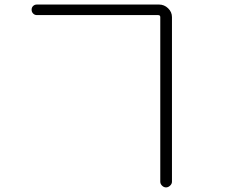

<svg xmlns="http://www.w3.org/2000/svg" viewBox="-20 -773 1040 851"><path d="M143.6 -706.1Q133.8 -706.1 127 -712.9Q120.1 -719.7 120.1 -730Q120.1 -740.2 127 -746.6Q133.8 -752.9 143.6 -752.9H684.6Q708 -752.9 725.1 -736.3Q742.2 -719.7 742.2 -697.3V32.2Q742.2 42 733.9 49.8Q725.6 57.6 715.8 57.6Q706.1 57.6 698.2 49.8Q690.4 42 690.4 32.2V-697.3Q690.4 -706.1 680.7 -706.1Z"/></svg>

Font: Rounded Mgen+ 1m light
Style: Regular
Weight: 200
Designer: [Source Han Sans]
Ryoko NISHIZUKA  (kana & ideographs); Paul D. Hunt (Latin, Greek & Cyrillic); Wenlong ZHANG  (bopomofo
Version: Version 1.059.20150602